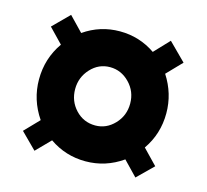

<svg xmlns="http://www.w3.org/2000/svg" viewBox="-82 -601 764 708"><g transform="rotate(15 300.0 -247.0)"><path d="M496 -103 551 -46 491 13 438 -42Q374 3 297 3Q221 3 159 -40L106 14L46 -46L99 -101Q54 -167 54 -245Q54 -325 99 -389L46 -444L107 -505L160 -450Q222 -493 297 -493Q372 -493 433 -451L487 -508L553 -442L498 -385Q540 -320 540 -245Q540 -166 496 -103ZM402 -245Q402 -291 370.5 -323.5Q339 -356 296 -356Q253 -356 222.5 -323Q192 -290 192 -245Q192 -199 222.5 -166.5Q253 -134 298 -134Q340 -134 371 -166.5Q402 -199 402 -245Z"/></g></svg>

Font: wassup Sans
Style: Black
Weight: 900
Version: Version 2.001